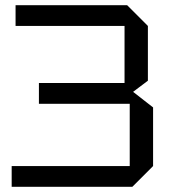

<svg xmlns="http://www.w3.org/2000/svg" viewBox="-20 -720 650 740"><path d="M490 0H25V-80H480V-320H130V-400H460V-620H40V-700H470L550 -620V-409L493 -366L570 -306V-80Z"/></svg>

Font: Tektur
Style: Regular
Weight: 400
Designer: Adam Jagosz
Foundry: Adam Jagosz
Version: Version 1.005;gftools[0.9.30]